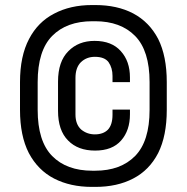

<svg xmlns="http://www.w3.org/2000/svg" viewBox="-20 -732 744 764"><path d="M345.7 11.7Q259.8 11.7 195.3 -21.5Q130.9 -54.7 94.7 -123Q59.6 -191.4 59.6 -294.9Q59.6 -332 59.6 -405.3Q59.6 -508.8 95.7 -577.1Q130.9 -644.5 195.3 -677.7Q259.8 -711.9 345.7 -711.9Q350.6 -711.9 359.4 -711.9Q446.3 -711.9 509.8 -678.7Q574.2 -644.5 609.4 -577.1Q643.6 -508.8 643.6 -405.3Q643.6 -368.2 643.6 -294.9Q643.6 -191.4 609.4 -123Q574.2 -54.7 509.8 -21.5Q446.3 11.7 359.4 11.7Q354.5 11.7 345.7 11.7ZM347.7 -52.7Q350.6 -52.7 358.4 -52.7Q460 -52.7 517.6 -111.3Q575.2 -169.9 575.2 -294.9Q575.2 -332 575.2 -405.3Q575.2 -530.3 517.6 -588.9Q460 -647.5 358.4 -647.5Q354.5 -647.5 347.7 -647.5Q245.1 -647.5 187.5 -588.9Q129.9 -530.3 129.9 -405.3Q129.9 -368.2 129.9 -294.9Q129.9 -169.9 187.5 -111.3Q245.1 -52.7 347.7 -52.7ZM358.4 -132.8Q290 -132.8 251 -172.9Q210.9 -212.9 210.9 -291Q210.9 -330.1 210.9 -407.2Q210.9 -487.3 252 -528.3Q292 -569.3 356.4 -569.3Q424.8 -569.3 460.9 -528.3Q497.1 -488.3 497.1 -423.8Q497.1 -418 497.1 -405.3Q479.5 -405.3 427.7 -405.3Q427.7 -411.1 427.7 -429.7Q427.7 -461.9 412.1 -484.4Q396.5 -505.9 357.4 -505.9Q324.2 -505.9 301.8 -484.4Q280.3 -462.9 280.3 -421.9Q280.3 -373 280.3 -276.4Q280.3 -237.3 302.7 -216.8Q326.2 -197.3 357.4 -197.3Q390.6 -197.3 409.2 -215.8Q427.7 -235.4 427.7 -275.4Q427.7 -282.2 427.7 -295.9Q445.3 -295.9 497.1 -295.9Q497.1 -291 497.1 -277.3Q497.1 -212.9 461.9 -172.9Q426.8 -132.8 358.4 -132.8Z"/></svg>

Font: Kadena Space Grotesk
Style: Regular
Weight: 400
Designer: Florian Karsten
Version: Version 2.000